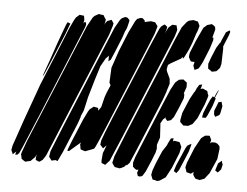

<svg xmlns="http://www.w3.org/2000/svg" viewBox="-52 -775 1109 863"><g transform="rotate(5 502.5 -343.5)"><path d="M680 -341 581 -103 557 -47 545 -34 543 -37 534 -27 522 -21 514 -18 503 -20 492 -22 487 -28 479 -40 481 -48 486 -70 536 -194 668 -511 711 -615 737 -674 757 -699 766 -706 786 -711 798 -708 807 -706 813 -694 816 -687 810 -665 803 -648V-647L790 -607L778 -577L761 -543L755 -534L752 -542L747 -534L701 -508L690 -500L688 -491L686 -479L689 -469L703 -439L705 -416L695 -385H694L695 -384L692 -374ZM415 -613 226 -158 180 -47 167 -27 158 -20 151 -16 144 -19 135 -23V-31L137 -48L132 -36L118 -22L112 -16L101 -14L89 -11L82 -15L71 -23L70 -31L67 -43L71 -56L89 -105L121 -182L271 -544L312 -642L334 -682L341 -690L353 -697L361 -701L372 -699L382 -698L389 -686L394 -679L392 -665L388 -654L391 -660L401 -673L412 -677L420 -680L426 -671L430 -665L428 -654ZM596 -689 610 -687 616 -686 624 -675 628 -669 626 -661 618 -634 586 -555 434 -189 409 -130 398 -106 392 -96 353 -81 337 -86 332 -88 331 -93 328 -110 331 -119 310 -101 281 -76H273L276 -87L291 -125L331 -221L350 -260L357 -271L374 -284L385 -282L394 -280L395 -274L396 -268L408 -286L419 -331L426 -351L441 -386L435 -398L438 -465L465 -544L500 -630L526 -683L534 -694L550 -700L559 -699L569 -689V-682L570 -683L577 -685ZM871 -590 845 -526 834 -505 828 -496 811 -488 808 -496 804 -507 808 -524H799L791 -525L786 -533L781 -543V-549L783 -563L806 -620L834 -680L850 -694L860 -697L871 -700L880 -694L886 -689L888 -677L878 -640H883V-628ZM308 -200 254 -70 238 -36 233 -26 225 -30 214 -28 206 -26 201 -33 194 -42 195 -50 198 -68 247 -189 396 -549 436 -645 457 -682 465 -691 480 -698 490 -696 500 -686 499 -677 492 -649 484 -632 475 -605 462 -573 449 -541 432 -501 422 -493V-501V-515L424 -520L409 -505L388 -468L369 -407L345 -325L331 -263L319 -235H320L318 -228ZM293 -609 134 -224 71 -74 59 -48 52 -40 41 -38 43 -46 45 -53 44 -52 36 -45 30 -39 27 -47 22 -58 26 -79 41 -122 66 -195 126 -362 211 -569 234 -626 251 -662 259 -676 269 -685 275 -690 289 -688H294L296 -682L298 -668L295 -655L293 -651L297 -657L304 -661L308 -651L305 -638ZM709 -630 515 -162 467 -49 448 -28 439 -32 431 -35 430 -46 433 -80 447 -116 438 -107 432 -101 426 -108 418 -117 419 -122 421 -136 435 -174 462 -240 602 -577 637 -658 644 -669 653 -676 660 -680 672 -670 670 -660 664 -640 670 -654 678 -668 688 -677 695 -682 703 -681H713L715 -672L718 -661L716 -653ZM929 -525 924 -507 915 -497 909 -491 895 -488 889 -487 878 -495 871 -500V-505L870 -521L880 -549L899 -595L914 -619L915 -618L924 -640L937 -669L953 -679L956 -672L951 -656L932 -610L930 -604L931 -594ZM159 -474 185 -550 202 -597 218 -640 224 -652 237 -647 233 -637 220 -602 159 -455 140 -411 134 -400 135 -406 141 -424ZM654 -65 632 -14 622 2 618 8 605 11 598 8 594 -5 599 -20 597 -19 589 -18 582 -23 573 -31V-36L572 -49L580 -75L602 -129L683 -325L711 -391L729 -424L745 -438L757 -440L765 -441L774 -434L781 -429L782 -418V-408L772 -379L775 -374L774 -357L756 -312L737 -269L725 -254L709 -249L700 -259L702 -265L690 -255L683 -243L679 -236L680 -223L683 -172L672 -139V-137V-132L673 -121L669 -103ZM870 -337 843 -273 823 -245 804 -235H790H782L773 -244L767 -250V-259L773 -291L800 -355L818 -388L821 -391L828 -407L838 -423L851 -426L848 -413L845 -405L848 -406L856 -408L866 -403L876 -399L879 -389L883 -378L880 -367ZM906 -334 887 -290 880 -278H863L864 -283L867 -299L880 -331L893 -361L903 -377L910 -373L917 -390L927 -409L926 -402L913 -371L917 -369L915 -362ZM916 -296 915 -313 926 -340 931 -353 945 -356 946 -350 950 -337 944 -306 940 -296 927 -289 922 -286ZM948 -98 919 -32 898 -5 882 1 877 3 864 0 857 -2 852 -9 846 -19 847 -31 835 -22 823 -25 815 -27 812 -37 808 -48 813 -69 841 -138 867 -185 884 -198 896 -199H905L907 -194L913 -181L910 -168L909 -165L916 -171H932L942 -167L952 -157L954 -146ZM776 -110 748 -41 724 4 698 21 687 24 677 21 666 19 663 11 658 -1 662 -22 675 -57 698 -111 717 -140 720 -148 728 -164 732 -172 744 -174 743 -165 742 -159V-160L750 -163L761 -161L772 -159L776 -151L782 -138L780 -129ZM806 -93 781 -34 770 -19 758 -27 760 -35 767 -56 801 -134 808 -146 818 -152 826 -156 825 -148 817 -120ZM955 -38 943 -46 945 -54 953 -79 969 -92 971 -83 974 -75 969 -53Z"/></g></svg>

Font: Rubik Marker Hatch
Style: Regular
Weight: 400
Designer: Hubert and Fischer, NaN
Foundry: Hubert & Fischer, NaN
Version: Version 2.200